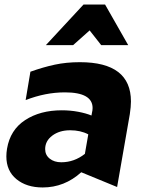

<svg xmlns="http://www.w3.org/2000/svg" viewBox="-20 -814 641 846"><path d="M250 -99Q219 -99 199 -115Q179 -131 179 -157Q179 -193 210.5 -216.5Q242 -240 289 -240Q335 -240 369 -222L354 -136Q307 -99 250 -99ZM557 -367Q557 -540 332 -540Q272 -540 221 -529Q170 -518 114 -498L93 -373Q180 -407 266 -407Q388 -407 388 -338Q388 -328 385 -316L383 -305Q359 -315 324.5 -321.5Q290 -328 252 -328Q157 -328 91 -285Q25 -242 11 -159Q8 -141 8 -125Q8 -61 52.5 -24.5Q97 12 168 12Q264 12 338 -55L496 10L552 -311Q557 -344 557 -367ZM443 -794H348L182 -615H302L375 -680L426 -615H545Z"/></svg>

Font: Geom ExtraBold
Style: Bold Italic
Weight: 800
Italic angle: -10°
Version: Version 1.102